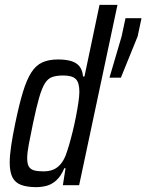

<svg xmlns="http://www.w3.org/2000/svg" viewBox="-20 -763 603 791"><path d="M130 8Q92 8 67.5 -1Q43 -10 31.5 -32Q20 -54 20 -94Q20 -122 26 -162.5Q32 -203 43 -256Q59 -333 74.5 -384Q90 -435 109 -464.5Q128 -494 154.5 -506Q181 -518 219 -518Q251 -518 273 -511.5Q295 -505 307.5 -489.5Q320 -474 322 -448H328L390 -743H464L306 0H239L250 -70H245Q231 -37 212 -20Q193 -3 172 2.5Q151 8 130 8ZM159 -57Q182 -57 199 -64Q216 -71 229 -86Q242 -101 251 -124Q257 -140 264.5 -165.5Q272 -191 279.5 -221.5Q287 -252 293 -283Q299 -314 303 -341Q307 -368 307 -385Q307 -423 292 -437.5Q277 -452 241 -452Q214 -452 196 -446Q178 -440 165.5 -420.5Q153 -401 141.5 -361.5Q130 -322 116 -255Q105 -202 98.5 -167.5Q92 -133 92 -111Q92 -88 99 -76.5Q106 -65 121 -61Q136 -57 159 -57ZM431 -443 481 -613 497 -688H563L547 -613L478 -443Z"/></svg>

Font: Saira Condensed
Style: Italic
Weight: 400
Width: 3
Italic angle: -12°
Designer: Hector Gatti with collaboration of the Omnibus-Type team
Foundry: Omnibus-Type
Version: Version 1.100